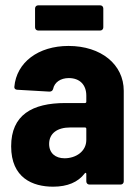

<svg xmlns="http://www.w3.org/2000/svg" viewBox="-20 -695 526 723"><path d="M357 -675H124C117 -675 112 -670 112 -663V-592C112 -585 117 -580 124 -580H357C364 -580 369 -585 369 -592V-663C369 -670 364 -675 357 -675ZM238 -522C124 -522 42 -460 34 -368C33 -362 38 -357 45 -357L166 -350C173 -350 178 -353 180 -360C185 -385 208 -401 239 -401C281 -401 305 -375 305 -335V-312C305 -309 303 -307 300 -307H226C101 -307 22 -262 22 -144C22 -25 103 8 180 8C234 8 274 -9 299 -42C302 -46 305 -44 305 -40V-12C305 -5 310 0 317 0H434C441 0 446 -5 446 -12V-353C446 -452 361 -522 238 -522ZM223 -99C189 -99 165 -118 165 -153C165 -193 196 -215 244 -215H300C303 -215 305 -213 305 -210V-168C305 -125 266 -99 223 -99Z"/></svg>

Font: Barlow Semi Condensed
Style: Bold
Weight: 700
Width: 4
Designer: Jeremy Tribby
Foundry: Tribby Type
Version: Version 1.422;hotconv 1.0.109;makeotfexe 2.5.65596